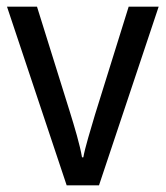

<svg xmlns="http://www.w3.org/2000/svg" viewBox="-20 -556 497 576"><path d="M180 0H277L456 -536H366L265 -212C252 -168 235 -113 230 -84H226C220 -121 203 -177 190 -219L91 -536H1Z"/></svg>

Font: Noto Sans Gurmukhi SemiCondensed
Style: Regular
Weight: 400
Width: 4
Designer: Jelle Bosma - Monotype Design Team
Foundry: Monotype Imaging Inc.
Version: Version 2.004